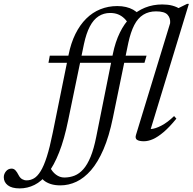

<svg xmlns="http://www.w3.org/2000/svg" viewBox="-200 -736 1018 1014"><path d="M56 -404.5 63 -442H574L563 -404.5ZM12 190.5 62 143Q75 171 95.5 186.2Q116 201.5 139.5 201.5Q168.5 201.5 193.8 191.5Q219 181.5 240.2 157.5Q261.5 133.5 278.5 92Q295.5 50.5 308 -12L396 -451Q409 -514.5 432.8 -563.2Q456.5 -612 490 -645.2Q523.5 -678.5 565.8 -695.5Q608 -712.5 657 -712.5Q671.5 -712.5 685 -711Q698.5 -709.5 710.5 -706.2Q722.5 -703 734 -697.8Q745.5 -692.5 756 -684.5L721 -682.5L788 -715.5H797.5L596 -54.5Q619.5 -55.5 652.2 -72.5Q685 -89.5 719.5 -123L731.5 -109.5Q695 -64.5 664.2 -38.5Q633.5 -12.5 608 -1.2Q582.5 10 560 10Q535 10 523.8 2.5Q512.5 -5 518 -23L698.5 -613.5Q701 -640 685 -658Q669 -676 624 -676Q585.5 -676 556.8 -658.2Q528 -640.5 509 -603.5Q490 -566.5 477.5 -509L396 -113Q376 -15.5 346.5 52.8Q317 121 280.8 162.8Q244.5 204.5 203.5 223.8Q162.5 243 119 243Q89.5 243 67.5 235.8Q45.5 228.5 31.2 216.5Q17 204.5 12 190.5ZM160 -100.5Q139.5 0 112.2 69Q85 138 52.2 180Q19.5 222 -17.8 240.5Q-55 259 -96 259Q-137.5 259 -158.8 242.5Q-180 226 -180 200Q-180 183 -168.5 168.8Q-157 154.5 -138.5 154.5Q-127 154.5 -118.5 163.5Q-110 172.5 -102 188.5Q-94 204 -83 210.2Q-72 216.5 -59.5 216.5Q-39 216.5 -20.8 206Q-2.5 195.5 14.5 168.2Q31.5 141 47.2 91.8Q63 42.5 78.5 -34.5L162 -446Q174.5 -508.5 198.2 -556.5Q222 -604.5 255.2 -637.5Q288.5 -670.5 330 -687.2Q371.5 -704 419.5 -704Q444.5 -704 465.5 -699Q486.5 -694 503.5 -684.5Q520.5 -675 532 -662L481 -606Q470.5 -625.5 456 -639.2Q441.5 -653 423.5 -660.2Q405.5 -667.5 381.5 -667.5Q347.5 -667.5 320.5 -650Q293.5 -632.5 274.5 -596.2Q255.5 -560 243.5 -504Z"/></svg>

Font: Newsreader 28pt
Style: Italic
Weight: 400
Italic angle: -17°
Version: Version 1.003